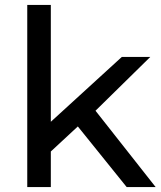

<svg xmlns="http://www.w3.org/2000/svg" viewBox="-20 -762 656 782"><path d="M91 -742V0H187V-145L297 -247L496 0H614L369 -311L592 -530H476L187 -266V-742Z"/></svg>

Font: Malon Grotesk Med
Style: Regular
Weight: 500
Designer: Julieta Ulanovsky
Foundry: Julieta Ulanovsky
Version: Version 7.200